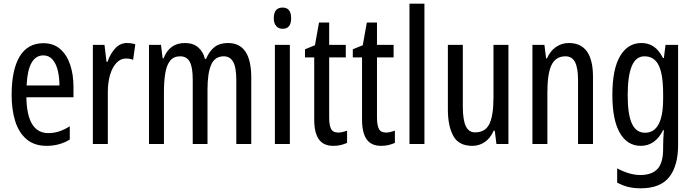

<svg xmlns="http://www.w3.org/2000/svg" viewBox="-20 -780 3757 1040"><path d="M215 -546Q270 -546 306 -514.5Q342 -483 360 -429.5Q378 -376 378 -309V-253H123Q126 -59 242 -59Q271 -59 299.5 -68Q328 -77 358 -96V-24Q302 10 233 10Q165 10 123 -26.5Q81 -63 62 -125Q43 -187 43 -265Q43 -402 86.5 -474Q130 -546 215 -546ZM215 -480Q174 -480 151 -440Q128 -400 124 -317H302Q302 -361 293 -398Q284 -435 264.5 -457.5Q245 -480 215 -480Z M667 -547Q691 -547 713 -540L701 -456Q684 -463 661 -463Q633 -463 610.5 -439Q588 -415 576 -374Q564 -333 564 -280V0H483V-537H546L557 -445H562Q579 -492 605.5 -519.5Q632 -547 667 -547Z M1215 -547Q1341 -547 1341 -360V0H1260V-345Q1260 -415 1243 -445Q1226 -475 1192 -475Q1144 -475 1124 -429.5Q1104 -384 1104 -296V0H1024V-348Q1024 -417 1007.5 -446Q991 -475 956 -475Q920 -475 901 -450.5Q882 -426 875 -382Q868 -338 868 -281V0H787V-537H852L861 -464H866Q898 -547 981 -547Q1027 -547 1054 -523Q1081 -499 1090 -461H1096Q1115 -505 1143 -526Q1171 -547 1215 -547Z M1511 -739Q1557 -739 1557 -681Q1557 -624 1511 -624Q1489 -624 1476 -639Q1463 -654 1463 -681Q1463 -739 1511 -739ZM1550 -537V0H1469V-537Z M1812 -62Q1824 -62 1836 -65Q1848 -68 1860 -72V-6Q1844 1 1826 5.5Q1808 10 1785 10Q1732 10 1707 -25.5Q1682 -61 1682 -133V-469H1632V-513L1686 -535L1708 -658H1763V-537H1853V-469H1763V-143Q1763 -103 1773 -82.5Q1783 -62 1812 -62Z M2071 -62Q2083 -62 2095 -65Q2107 -68 2119 -72V-6Q2103 1 2085 5.5Q2067 10 2044 10Q1991 10 1966 -25.5Q1941 -61 1941 -133V-469H1891V-513L1945 -535L1967 -658H2022V-537H2112V-469H2022V-143Q2022 -103 2032 -82.5Q2042 -62 2071 -62Z M2279 0H2198V-760H2279Z M2734 -537V0H2669L2660 -72H2654Q2637 -32 2606.5 -11Q2576 10 2538 10Q2465 10 2435.5 -43.5Q2406 -97 2406 -187V-537H2487V-202Q2487 -131 2503 -97Q2519 -63 2553 -63Q2609 -63 2631 -109Q2653 -155 2653 -251V-537Z M3061 -547Q3192 -547 3192 -364V0H3111V-348Q3111 -411 3095 -443Q3079 -475 3043 -475Q2991 -475 2968 -429Q2945 -383 2945 -279V0H2864V-537H2929L2938 -464H2943Q2960 -504 2991.5 -525.5Q3023 -547 3061 -547Z M3454 -547Q3492 -547 3520.5 -528Q3549 -509 3571 -466H3576L3585 -537H3653V6Q3653 118 3605 179Q3557 240 3450 240Q3413 240 3382.5 232.5Q3352 225 3323 209V132Q3391 168 3448 168Q3510 168 3541 135.5Q3572 103 3572 25V9Q3572 -8 3573 -29.5Q3574 -51 3576 -75H3572Q3529 10 3451 10Q3378 10 3337.5 -60Q3297 -130 3297 -266Q3297 -406 3339 -476.5Q3381 -547 3454 -547ZM3471 -475Q3424 -475 3402 -421.5Q3380 -368 3380 -265Q3380 -159 3403 -110Q3426 -61 3474 -61Q3572 -61 3572 -245V-270Q3572 -377 3548 -426Q3524 -475 3471 -475Z"/></svg>

Font: Noto Sans Malayalam ExtraCondensed
Style: Regular
Weight: 400
Width: 2
Designer: Jelle Bosma - Monotype Design Team
Foundry: Monotype Imaging Inc.
Version: Version 2.104; ttfautohint (v1.8.4.7-5d5b)